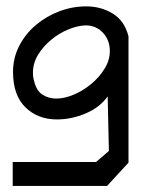

<svg xmlns="http://www.w3.org/2000/svg" viewBox="-20 -408 466 612"><path d="M88.9 -149.4Q95.7 -119.1 115.2 -106.4Q134.8 -93.8 159.2 -93.8Q185.5 -93.8 215.3 -106.4Q245.1 -119.1 270.5 -140.1Q295.9 -161.1 313 -188.5Q330.1 -215.8 330.1 -245.1Q330.1 -280.3 308.1 -303.7Q286.1 -327.1 252.9 -327.1Q226.6 -326.2 197.3 -314Q168 -301.8 143.1 -281.2Q118.2 -260.7 101.6 -233.9Q85 -207 85 -175.8Q85 -161.1 88.9 -149.4ZM321.3 184.6H20.5V108.4H286.1L327.1 73.2L323.2 -100.6Q297.9 -65.4 252.9 -46.4Q208 -27.3 161.1 -27.3Q100.6 -27.3 61 -65.9Q21.5 -104.5 21.5 -178.7Q21.5 -223.6 41.5 -262.2Q61.5 -300.8 94.7 -328.6Q127.9 -356.4 169.4 -372.1Q210.9 -387.7 254.9 -387.7Q301.8 -387.7 339.4 -364.7Q377 -341.8 389.6 -292V110.4Z"/></svg>

Font: Poor Story
Style: Regular
Weight: 400
Designer: YoonDesign Inc.
Foundry: YoonDesign Inc.
Version: Version 3.00